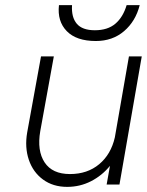

<svg xmlns="http://www.w3.org/2000/svg" viewBox="-20 -720 573 749"><path d="M525 -700Q509 -637 464 -598.5Q419 -560 354 -560Q278 -560 240.5 -598.5Q203 -637 210 -700H261Q258 -653 279.5 -627.5Q301 -602 350 -602Q400 -602 430 -627.5Q460 -653 474 -700ZM137 -208Q124 -132 154 -86.5Q184 -41 253 -41Q321 -41 367 -79.5Q413 -118 428 -184L483 -500H533L446 0H396L409 -73Q378 -35 335 -13Q292 9 242 9Q187 9 148 -19.5Q109 -48 92.5 -96.5Q76 -145 86 -203L140 -500H190Z"/></svg>

Font: Overused Grotesk Light
Style: Italic
Weight: 300
Italic angle: -10°
Version: Version 0.003